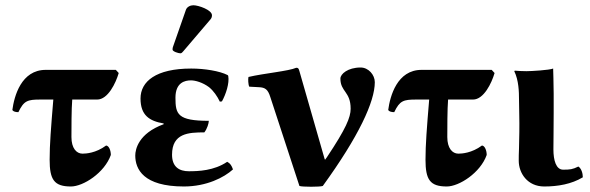

<svg xmlns="http://www.w3.org/2000/svg" viewBox="-20 -700 2246 731"><path d="M183 -321C174 -212 169 -150 169 -92C169 -16 186 10 250 10C297 10 378 -42 402 -110C402 -127 395 -145 384 -146C345 -117 307 -115 294 -115C271 -115 252 -136 252 -178C252 -210 252 -285 255 -321H350C391 -321 421 -384 432 -422L421 -434H154C61 -434 34 -334 27 -281C31 -275 40 -273 50 -273C71 -317 85 -321 134 -321Z M707 -394C724 -394 752 -386 776 -368C793 -354 807 -334 817 -313L825 -314C840 -341 854 -383 849 -411L847 -414C816 -430 758 -439 708 -439C574 -439 515 -390 515 -325C515 -261 549 -239 603 -230V-227C507 -192 495 -131 495 -108C495 -56 526 10 680 10C766 10 833 -24 867 -55C862 -69 857 -78 845 -84C795 -50 735 -48 699 -48C663 -48 635 -64 635 -111C635 -193 698 -196 758 -196C769 -210 775 -231 775 -240C656 -240 648 -265 648 -328C648 -386 684 -394 707 -394ZM716 -680C705 -680 692 -674 688 -663L638 -520C637 -517 637 -512 637 -511C637 -504 659 -497 667 -497C671 -497 675 -501 678 -505L782 -627C786 -632 787 -637 787 -642C787 -662 736 -680 716 -680Z M1009 -331 1120 8C1130 12 1199 12 1209 8C1346 -181 1407 -313 1407 -387C1407 -415 1383 -443 1353 -443C1304 -443 1276 -418 1276 -401C1276 -350 1315 -352 1315 -286C1315 -253 1297 -210 1225 -102C1224 -100 1223 -99 1222 -98C1218 -91 1217 -90 1215 -98L1120 -429C1117 -440 1115 -442 1108 -442C1078 -429 986 -421 926 -407C924 -399 925 -378 929 -370L966 -368C989 -367 1000 -360 1009 -331Z M1614 -321C1605 -212 1600 -150 1600 -92C1600 -16 1617 10 1681 10C1728 10 1809 -42 1833 -110C1833 -127 1826 -145 1815 -146C1776 -117 1738 -115 1725 -115C1702 -115 1683 -136 1683 -178C1683 -210 1683 -285 1686 -321H1781C1822 -321 1852 -384 1863 -422L1852 -434H1585C1492 -434 1465 -334 1458 -281C1462 -275 1471 -273 1481 -273C1502 -317 1516 -321 1565 -321Z M1957 -261C1958 -222 1957 -173 1956 -135C1955 -115 1955 -99 1955 -88C1955 -41 1988 10 2052 10C2104 10 2156 1 2199 -25C2199 -41 2193 -59 2182 -66C2160 -55 2150 -54 2124 -54C2097 -54 2087 -90 2087 -131C2087 -161 2088 -212 2088 -272V-343C2088 -375 2086 -439 2086 -439C2071 -433 2003 -429 1984 -429C1972 -429 1946 -430 1940 -431L1938 -429C1955 -394 1956 -350 1956 -322Z"/></svg>

Font: Libertinus Sans
Style: Bold
Weight: 700
Designer: Philipp H. Poll, Khaled Hosny
Foundry: Caleb Maclennan
Version: Version 7.050;RELEASE